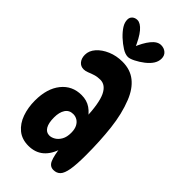

<svg xmlns="http://www.w3.org/2000/svg" viewBox="-259 -894 973 973"><g transform="rotate(45 227.0 -408.0)"><path d="M340 10Q314 10 302.5 -16.5Q291 -43 284 -101L293 -96Q260 13 164 13Q117 13 86 -12.5Q55 -38 40 -80.5Q25 -123 25 -173Q25 -259 65.5 -309.5Q106 -360 173 -360Q211 -360 238.5 -341Q266 -322 286 -288L269 -290Q265 -394 244 -438Q223 -482 185 -482Q164 -482 146.5 -476.5Q129 -471 115 -465Q101 -459 88 -459Q66 -459 53 -475Q40 -491 40 -516Q40 -545 62 -570Q84 -595 120.5 -610.5Q157 -626 200 -626Q256 -626 294.5 -595.5Q333 -565 356 -507Q384 -437 394 -349Q404 -261 404 -161Q404 -93 397.5 -56Q391 -19 377 -4.5Q363 10 340 10ZM202 -99Q217 -99 233 -108.5Q249 -118 260 -137.5Q271 -157 271 -187Q271 -213 262.5 -229.5Q254 -246 240.5 -254Q227 -262 211 -262Q183 -262 168.5 -240Q154 -218 154 -181Q154 -141 166.5 -120Q179 -99 202 -99ZM202 -662Q183 -662 160.5 -676Q138 -690 114 -712Q91 -734 78.5 -754Q66 -774 66 -794Q66 -810 77 -819.5Q88 -829 104 -829Q126 -829 150 -801Q174 -773 200 -711L185 -714Q205 -765 229 -794.5Q253 -824 279 -824Q300 -824 314.5 -811.5Q329 -799 329 -777Q329 -757 317.5 -738.5Q306 -720 283 -702Q261 -685 238 -673.5Q215 -662 202 -662Z"/></g></svg>

Font: DynaPuff Condensed
Style: Regular
Weight: 400
Width: 3
Designer: Toshi Omagari, Jennifer Daniel
Foundry: Google Fonts
Version: Version 2.000